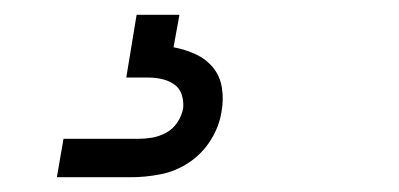

<svg xmlns="http://www.w3.org/2000/svg" viewBox="-20 -20 540 260"><path d="M57 220 66 168H166Q176 168 185.5 166.5Q195 165 204.5 160Q214 155 220 146Q226 137 228 127Q229 117 226 108Q223 99 215.5 94Q208 89 199 87Q190 85 180 85H151L165 0H223L215 44Q231 47 245 53.5Q259 60 268.5 71.5Q278 83 280.5 99Q283 115 280 131Q277 151 265.5 169.5Q254 188 236 200Q218 212 197.5 216Q177 220 157 220Z"/></svg>

Font: Iosevka Light Oblique
Style: Regular
Weight: 300
Italic angle: -9°
Monospace: yes
Designer: Belleve Invis
Foundry: Belleve Invis
Version: Version 32.5.0; ttfautohint (v1.8.4)